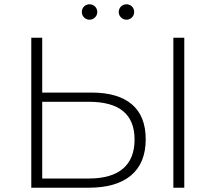

<svg xmlns="http://www.w3.org/2000/svg" viewBox="-20 -876 1006 896"><path d="M660 -226Q660 -115 591.5 -57.5Q523 0 394 0H126V-700H177V-444H407Q531 -444 595.5 -389Q660 -334 660 -226ZM608 -225Q608 -401 395 -401H177V-43H395Q500 -43 554 -89Q608 -135 608 -225ZM789 -700H840V0H789ZM362 -820Q362 -836 372.5 -846Q383 -856 398 -856Q413 -856 423.5 -845.5Q434 -835 434 -820Q434 -805 423 -794.5Q412 -784 398 -784Q383 -784 372.5 -794.5Q362 -805 362 -820ZM534 -820Q534 -835 544.5 -845.5Q555 -856 570 -856Q585 -856 595.5 -846Q606 -836 606 -820Q606 -805 595.5 -794.5Q585 -784 570 -784Q556 -784 545 -794.5Q534 -805 534 -820Z"/></svg>

Font: Montserrat Atlas Light
Style: Regular
Weight: 300
Designer: Julieta Ulanovsky
Foundry: Julieta Ulanovsky
Version: Version 7.200